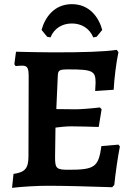

<svg xmlns="http://www.w3.org/2000/svg" viewBox="-20 -894 636 924"><path d="M223 -714C241 -759 281 -781 326 -781C371 -781 410 -759 429 -714L445 -717L472 -750C455 -812 410 -874 326 -874C242 -874 197 -812 180 -750L207 -717ZM550 -198 468 -191C454 -90 436 -77 310 -77C252 -77 245 -83 245 -137L247 -280C270 -283 299 -286 324 -286C361 -286 420 -284 455 -283L469 -368L461 -377C421 -372 366 -368 345 -368C316 -368 271 -369 251 -369L258 -526C259 -557 264 -560 312 -560C426 -560 440 -552 440 -496C440 -487 439 -467 438 -456L527 -462C530 -516 539 -592 550 -643L542 -654C481 -645 382 -642 238 -642C184 -642 103 -644 57 -645L49 -585L55 -576C64 -577 78 -578 86 -578C112 -578 118 -568 118 -524L117 -143C117 -84 101 -65 45 -57L38 10C90 4 160 0 209 0C280 0 411 3 520 7L530 -4C536 -62 547 -140 557 -189Z"/></svg>

Font: Alegreya SC
Style: Bold
Weight: 700
Designer: Juan Pablo del Peral
Foundry: Huerta Tipografica
Version: Version 2.007;PS 002.007;hotconv 1.0.88;makeotf.lib2.5.64775